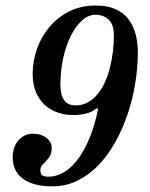

<svg xmlns="http://www.w3.org/2000/svg" viewBox="-20 -658 540 689"><path d="M324.2 -638.2Q365.2 -638.2 393.8 -625.5Q422.4 -612.8 440.2 -590.1Q458 -567.4 466.3 -536.6Q474.6 -505.9 474.6 -469.2Q474.6 -415.5 465.3 -358.9Q456.1 -302.2 438.2 -249Q420.4 -195.8 394 -148.4Q367.7 -101.1 333.7 -65.7Q299.8 -30.3 258.1 -9.8Q216.3 10.7 167.5 10.7Q130.4 10.7 103.5 2.9Q76.7 -4.9 59.3 -18.8Q42 -32.7 33.7 -51.8Q25.4 -70.8 25.4 -93.3Q25.4 -108.4 29.8 -123.8Q34.2 -139.2 43.5 -151.1Q52.7 -163.1 66.7 -170.7Q80.6 -178.2 99.6 -178.2Q113.3 -178.2 125.5 -174.3Q137.7 -170.4 146.5 -163.6Q155.3 -156.7 160.4 -147.5Q165.5 -138.2 165.5 -127.9Q165.5 -108.9 159.2 -98.4Q152.8 -87.9 145.3 -80.1Q137.7 -72.3 131.3 -65.4Q125 -58.6 125 -46.9Q125 -34.2 131.3 -29.1Q137.7 -23.9 154.8 -23.9Q180.2 -23.9 206.3 -38.1Q232.4 -52.2 256.1 -82.3Q279.8 -112.3 299.6 -158.4Q319.3 -204.6 332.5 -268.6H325.2Q310.5 -255.9 288.8 -250.5Q267.1 -245.1 243.7 -245.1Q213.9 -245.1 187.3 -254.2Q160.6 -263.2 140.6 -281.5Q120.6 -299.8 108.9 -327.6Q97.2 -355.5 97.2 -393.1Q97.2 -437 112.1 -480.7Q127 -524.4 156 -559.6Q185.1 -594.7 227.3 -616.5Q269.5 -638.2 324.2 -638.2ZM196.8 -354Q196.8 -338.4 199.5 -324.7Q202.1 -311 208.5 -301Q214.8 -291 225.3 -285.4Q235.8 -279.8 251.5 -279.8Q275.4 -279.8 294.7 -290.3Q314 -300.8 329.3 -319.1Q344.7 -337.4 356 -361.8Q367.2 -386.2 374.3 -414.1Q381.3 -441.9 385 -471.7Q388.7 -501.5 388.7 -530.8Q388.7 -569.8 370.1 -587.4Q351.6 -605 322.3 -605Q296.9 -605 274.2 -584.5Q251.5 -564 234.1 -529.3Q216.8 -494.6 206.8 -449.2Q196.8 -403.8 196.8 -354Z"/></svg>

Font: Arian Grqi
Style: Regular
Weight: 400
Designer: Ruben Hakobyan (Tarumian)
Foundry: Ruben Hakobyan (Tarumian)
Version: Version 1.003